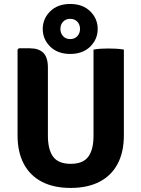

<svg xmlns="http://www.w3.org/2000/svg" viewBox="-20 -933 712 968"><path d="M604.5 -250.5Q604.5 -166 573 -106.8Q541.5 -47.5 481.5 -16.5Q421.5 14.5 336 14.5Q251 14.5 191.2 -16.5Q131.5 -47.5 100 -106.8Q68.5 -166 68.5 -250.5V-682.5L75 -689.5H131Q175.5 -689.5 198.5 -666.5Q221.5 -643.5 221.5 -592.5V-249Q221.5 -178.5 248 -142.8Q274.5 -107 336.5 -107Q398.5 -107 425 -142.8Q451.5 -178.5 451.5 -249V-683Q470.5 -686.5 490.5 -687.5Q510.5 -688.5 526 -688.5Q540.5 -688.5 563.2 -687.5Q586 -686.5 604.5 -683ZM195.5 -787Q195.5 -839 233.2 -876Q271 -913 334 -913Q397 -913 434.8 -876Q472.5 -839 472.5 -787Q472.5 -735 434.8 -698Q397 -661 334 -661Q271 -661 233.2 -698Q195.5 -735 195.5 -787ZM284.5 -787Q284.5 -765.5 298 -750.8Q311.5 -736 334 -736Q356.5 -736 370 -750.8Q383.5 -765.5 383.5 -787Q383.5 -809 370 -823.5Q356.5 -838 334 -838Q311.5 -838 298 -823.5Q284.5 -809 284.5 -787Z"/></svg>

Font: Signika Negative
Style: Bold
Weight: 700
Designer: Anna Giedry
Foundry: Anna Giedry
Version: Version 2.001